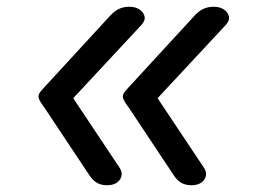

<svg xmlns="http://www.w3.org/2000/svg" viewBox="-20 -535 765 569"><path d="M297 14Q282 14 269.5 8Q257 2 246 -14L113 -214Q102 -229 98 -236.5Q94 -244 94 -249Q94 -256 100.5 -264Q107 -272 123 -289L306 -488Q321 -504 334.5 -509.5Q348 -515 363 -515Q382 -515 394 -506.5Q406 -498 408.5 -486Q411 -474 399 -461L197 -244L333 -40Q347 -20 335.5 -3Q324 14 297 14ZM547 14Q532 14 519.5 8Q507 2 496 -14L363 -214Q352 -229 348 -236.5Q344 -244 344 -249Q344 -256 350.5 -264Q357 -272 373 -289L556 -488Q571 -504 584.5 -509.5Q598 -515 613 -515Q632 -515 644 -506.5Q656 -498 658.5 -486Q661 -474 649 -461L447 -244L583 -40Q597 -20 585.5 -3Q574 14 547 14Z"/></svg>

Font: Playwrite GB S
Style: Italic
Weight: 400
Italic angle: -7°
Designer: Veronika Burian, José Scaglione
Foundry: TypeTogether
Version: Version 1.000